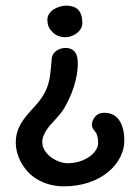

<svg xmlns="http://www.w3.org/2000/svg" viewBox="-20 -447 481 681"><path d="M212 -315C242 -315 272 -338 272 -364C272 -385 268 -406 251 -418C241 -424 229 -427 216 -427C185 -427 148 -408 148 -377C148 -361 153 -346 164 -336C175 -322 193 -315 212 -315ZM67 148C98 192 153 214 206 214C341 214 421 131 421 52C421 1 403 -47 350 -47C327 -47 316 -35 309 -19C301 0 310 11 317 19C324 28 328 38 328 61C328 94 281 132 220 132C197 132 166 119 148 99C139 88 130 78 130 54C130 34 148 6 168 -14C183 -31 199 -47 210 -67C250 -137 256 -195 256 -223C256 -265 236 -277 212 -277C195 -277 163 -267 163 -233C157 -166 157 -126 98 -64C62 -25 36 8 36 58C36 90 47 121 67 148Z"/></svg>

Font: Itim
Style: Regular
Weight: 400
Designer: CadsonDemak Team
Foundry: Pablo Impallari
Version: Version 1.002;PS 001.002;hotconv 1.0.88;makeotf.lib2.5.64775